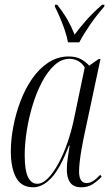

<svg xmlns="http://www.w3.org/2000/svg" viewBox="-20 -786 476 816"><path d="M121 10Q71 10 48.5 -31Q26 -72 26 -143Q26 -192 36.5 -247.5Q47 -303 67 -356Q87 -409 117 -452Q147 -495 186 -520.5Q225 -546 272 -546Q304 -546 325 -534Q346 -522 359 -507L399 -535H407L335 -197Q331 -178 326.5 -152Q322 -126 319 -100.5Q316 -75 316 -58Q316 -8 348 -8Q362 -8 376 -17Q390 -26 406 -43L412 -35Q395 -17 374.5 -3.5Q354 10 325 10Q293 10 278.5 -10Q264 -30 264 -65Q264 -89 268 -115Q272 -141 276 -167H273Q236 -70 198.5 -30Q161 10 121 10ZM138 -5Q161 -5 184 -28.5Q207 -52 228.5 -91.5Q250 -131 267 -180.5Q284 -230 295 -283L340 -499Q330 -517 312.5 -526.5Q295 -536 276 -536Q241 -536 211.5 -509Q182 -482 158.5 -437.5Q135 -393 118.5 -338.5Q102 -284 93.5 -229Q85 -174 85 -127Q85 -62 99 -33.5Q113 -5 138 -5ZM269 -606Q265 -629 255.5 -657Q246 -685 234.5 -712Q223 -739 213 -758L214 -766H223Q251 -730 267.5 -701Q284 -672 297 -639Q318 -667 346 -699Q374 -731 414 -766H424L423 -758Q389 -719 362.5 -680.5Q336 -642 317 -606Z"/></svg>

Font: Noto Serif Display ExtraCondensed Light
Style: Italic
Weight: 300
Width: 2
Italic angle: -12°
Designer: Monotype Design Team
Foundry: Monotype Imaging Inc.
Version: Version 2.009